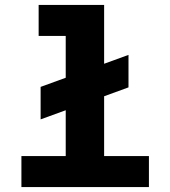

<svg xmlns="http://www.w3.org/2000/svg" viewBox="-20 -760 690 780"><path d="M145 -275V-407L502 -537V-405ZM247 0V-740H403V0ZM67 0V-126H585V0ZM137 -614V-740H325V-614Z"/></svg>

Font: Azeret Mono Thin
Style: Regular
Weight: 100
Designer: Martin Vácha
Foundry: Displaay
Version: Version 1.002